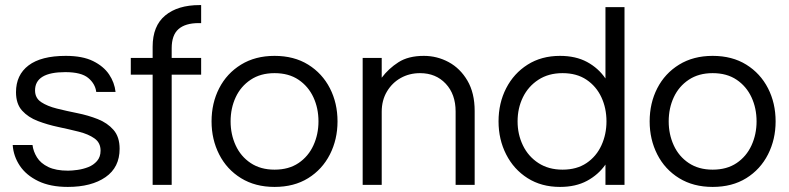

<svg xmlns="http://www.w3.org/2000/svg" viewBox="-20 -728 3108 756"><path d="M247 8Q178 8 130.5 -15Q83 -38 58 -75.5Q33 -113 30 -157H108Q111 -132 125.5 -108.5Q140 -85 170 -70.5Q200 -56 248 -56Q263 -56 285 -59Q307 -62 327.5 -70Q348 -78 362 -94Q376 -110 376 -135Q376 -166 352 -183Q328 -200 290 -209.5Q252 -219 209.5 -228Q167 -237 129 -251.5Q91 -266 67 -292.5Q43 -319 43 -365Q43 -433 92.5 -470.5Q142 -508 239 -508Q305 -508 346.5 -487.5Q388 -467 409.5 -435Q431 -403 435 -366H359Q355 -398 327.5 -421Q300 -444 237 -444Q118 -444 118 -372Q118 -342 142 -326Q166 -310 204 -300.5Q242 -291 284.5 -282.5Q327 -274 365 -259Q403 -244 427 -216.5Q451 -189 451 -142Q451 -69 395.5 -30.5Q340 8 247 8Z M581 0V-434H495V-500H581V-544Q581 -626 630.5 -667Q680 -708 766 -708H772V-637H762Q710 -637 683 -613.5Q656 -590 656 -538V-500H772V-434H656V0Z M1061 8Q985 8 929 -26.5Q873 -61 843 -120Q813 -179 813 -250Q813 -322 843 -380.5Q873 -439 929 -473.5Q985 -508 1061 -508Q1138 -508 1193.5 -473.5Q1249 -439 1279 -380.5Q1309 -322 1309 -250Q1309 -179 1279 -120Q1249 -61 1193.5 -26.5Q1138 8 1061 8ZM1061 -60Q1117 -60 1155.5 -86Q1194 -112 1214 -155.5Q1234 -199 1234 -250Q1234 -302 1214 -345Q1194 -388 1155.5 -414Q1117 -440 1061 -440Q1006 -440 967 -414Q928 -388 908 -345Q888 -302 888 -250Q888 -199 908 -155.5Q928 -112 967 -86Q1006 -60 1061 -60Z M1408 0V-500H1483V-422Q1510 -458 1549 -483Q1588 -508 1649 -508Q1701 -508 1746.5 -483.5Q1792 -459 1820.5 -410.5Q1849 -362 1849 -291V0H1774V-289Q1774 -357 1735 -398.5Q1696 -440 1634 -440Q1592 -440 1558 -421Q1524 -402 1503.5 -367.5Q1483 -333 1483 -288V0Z M2185 8Q2112 8 2057.5 -26.5Q2003 -61 1973 -120Q1943 -179 1943 -250Q1943 -322 1973 -380.5Q2003 -439 2057.5 -473.5Q2112 -508 2185 -508Q2247 -508 2291.5 -484Q2336 -460 2364 -419V-700H2439V0H2364V-80Q2336 -40 2291.5 -16Q2247 8 2185 8ZM2195 -60Q2251 -60 2289.5 -86Q2328 -112 2348 -155.5Q2368 -199 2368 -250Q2368 -302 2348 -345Q2328 -388 2289.5 -414Q2251 -440 2195 -440Q2140 -440 2100 -414Q2060 -388 2039 -345Q2018 -302 2018 -250Q2018 -199 2039 -155.5Q2060 -112 2100 -86Q2140 -60 2195 -60Z M2786 8Q2710 8 2654 -26.5Q2598 -61 2568 -120Q2538 -179 2538 -250Q2538 -322 2568 -380.5Q2598 -439 2654 -473.5Q2710 -508 2786 -508Q2863 -508 2918.5 -473.5Q2974 -439 3004 -380.5Q3034 -322 3034 -250Q3034 -179 3004 -120Q2974 -61 2918.5 -26.5Q2863 8 2786 8ZM2786 -60Q2842 -60 2880.5 -86Q2919 -112 2939 -155.5Q2959 -199 2959 -250Q2959 -302 2939 -345Q2919 -388 2880.5 -414Q2842 -440 2786 -440Q2731 -440 2692 -414Q2653 -388 2633 -345Q2613 -302 2613 -250Q2613 -199 2633 -155.5Q2653 -112 2692 -86Q2731 -60 2786 -60Z"/></svg>

Font: Questrial
Style: Regular
Weight: 400
Designer: Joe Prince, Laura Meseguer
Foundry: Joe Prince, Laura Meseguer
Version: Version 2.000; ttfautohint (v1.8.3)